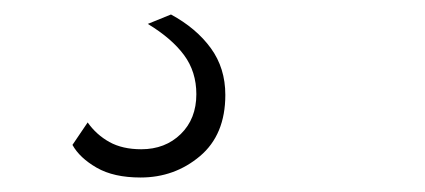

<svg xmlns="http://www.w3.org/2000/svg" viewBox="-20 -37 587 265"><path d="M184 -4 216 -17Q251 2 271 29.5Q291 57 291 94Q291 149 256 178.5Q221 208 174 208Q137 208 113.5 194.5Q90 181 80 163L101 132Q113 149 131 159Q149 169 175 169Q208 169 229.5 148Q251 127 251 93Q251 62 234 39Q217 16 184 -4Z"/></svg>

Font: Work Sans Light
Style: Italic
Weight: 300
Italic angle: -13°
Designer: Wei Huang
Foundry: Wei Huang
Version: Version 2.010; ttfautohint (v1.8.3)